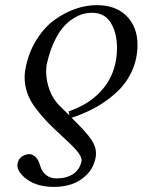

<svg xmlns="http://www.w3.org/2000/svg" viewBox="-20 -462 557 750"><path d="M212.9 -48.8 251 -11.2 248 -26.9Q336.4 -56.6 386.7 -120.6Q437 -184.6 437 -274.9Q437 -332.5 413.1 -372.3Q389.2 -412.1 339.8 -412.1Q322.8 -412.1 305.4 -407.7Q288.1 -403.3 266.8 -390.1Q245.6 -377 227.3 -356.2Q209 -335.4 191.9 -299.6Q174.8 -263.7 164.1 -216.8Q160.2 -203.6 160.2 -183.1Q160.2 -147 173.8 -110.1Q187.5 -73.2 212.9 -48.8ZM259.8 -2 274.9 13.2Q317.4 55.2 336.2 82.5Q355 109.9 355 138.2Q355 148.4 352.1 160.2Q343.3 196.8 317.4 221.9Q291.5 247.1 259.5 257.6Q227.5 268.1 190.9 268.1Q127.4 268.1 87.6 240.2Q47.9 212.4 47.9 183.1Q47.9 182.1 48.3 179.7Q48.8 177.2 48.8 175.8Q53.2 156.7 67.1 148.4Q81.1 140.1 95.2 140.1Q105.5 140.1 117.2 149.7Q128.9 159.2 136.2 183.1Q144 210.4 161.4 222.7Q178.7 234.9 200.2 234.9Q239.3 234.9 264.9 218.3Q290.5 201.7 297.9 169.9Q298.8 168 298.8 165Q298.8 148.4 278.6 125.2Q258.3 102.1 219.2 66.9Q184.1 34.7 161.6 11Q139.2 -12.7 117.7 -41.5Q96.2 -70.3 86.2 -99.6Q76.2 -128.9 76.2 -160.2Q76.2 -180.7 82 -206.1Q95.2 -264.6 125.5 -311.3Q155.8 -357.9 194.6 -385.5Q233.4 -413.1 275.1 -427.5Q316.9 -441.9 357.9 -441.9Q433.1 -441.9 475.1 -398.9Q517.1 -356 517.1 -287.1Q517.1 -232.9 495.8 -185.5Q474.6 -138.2 437.5 -103.5Q400.4 -68.8 356.2 -43.9Q312 -19 259.8 -2Z"/></svg>

Font: Common Serif
Style: Italic
Weight: 400
Italic angle: -12°
Designer: Philipp H. Poll, Khaled Hosny
Foundry: Stefan Peev, Context Ltd.
Version: Version 1.026